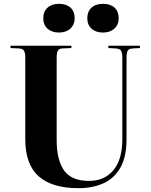

<svg xmlns="http://www.w3.org/2000/svg" viewBox="-20 -969 789 1003"><path d="M389 14Q252 14 182 -48Q112 -110 112 -243V-668Q112 -693 105.5 -704Q99 -715 78 -716L35 -718V-730H353V-718L306 -716Q289 -715 282.5 -704.5Q276 -694 276 -666V-237Q276 -135 314 -79.5Q352 -24 445 -24Q526 -24 572.5 -80Q619 -136 619 -241V-668Q619 -695 612 -705Q605 -715 583 -716L546 -718V-730H711V-718L674 -716Q654 -715 647.5 -705Q641 -695 641 -666V-242Q641 -150 609 -93.5Q577 -37 520.5 -11.5Q464 14 389 14ZM518 -799Q481 -799 458.5 -819Q436 -839 436 -874Q436 -908 457.5 -928.5Q479 -949 518 -949Q557 -949 578.5 -929Q600 -909 600 -874Q600 -840 577.5 -819.5Q555 -799 518 -799ZM288 -799Q251 -799 228.5 -819Q206 -839 206 -874Q206 -908 228 -928.5Q250 -949 288 -949Q327 -949 348.5 -929Q370 -909 370 -874Q370 -840 347.5 -819.5Q325 -799 288 -799Z"/></svg>

Font: Literata 72pt
Style: Bold
Weight: 700
Designer: Latin by Veronika Burian and Jose Scaglione. Greek by Irene Vlachou. Cyrillic by Vera Evstafieva.
Foundry: TypeTogether
Version: Version 3.002